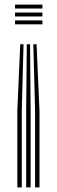

<svg xmlns="http://www.w3.org/2000/svg" viewBox="-20 -620 249 840"><path d="M125.8 -426.2H140L152.8 -135.8V200H133.5V-135.8ZM68.5 -426.2H83L75.2 -135.8V200H55.8V-135.8ZM97.2 -426.2H111.5L114 -135.8V200H94.5V-135.8ZM45.8 -600H165.5V-582.8H45.8ZM45.8 -530.8H165.5V-513.5H45.8ZM45.8 -565.2H165.5V-548H45.8Z"/></svg>

Font: Big Shoulders Inline Text Thin SemiBold
Style: Regular
Weight: 600
Version: Version 2.002